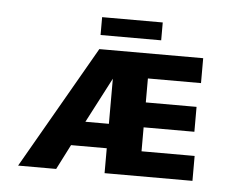

<svg xmlns="http://www.w3.org/2000/svg" viewBox="-35 -368 479 407"><g transform="rotate(5 204.5 -164.5)"><path d="M201 -201V-105H151ZM125 -53H201V0H388V-53H275V-104H383V-157H275V-208H388V-261H167L17 0H98ZM167 -329V-291H296V-329Z"/></g></svg>

Font: Hussar Tani
Style: Dwa
Weight: 700
Foundry: Cannot Into Space Fonts
Version: Version 0.92